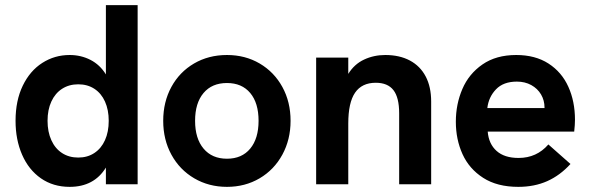

<svg xmlns="http://www.w3.org/2000/svg" viewBox="-20 -717 2296 747"><path d="M40.5 -247Q40.5 -325.5 68.5 -383.5Q96.5 -441.5 144.5 -472.2Q192.5 -503 251 -503Q295 -503 332 -484Q369 -465 392 -427.5V-697H515.5V0H392V-65Q346 10 251 10Q187 10 139.2 -23.2Q91.5 -56.5 66 -115Q40.5 -173.5 40.5 -247ZM284.5 -104Q320.5 -104 347.2 -121.8Q374 -139.5 388.5 -171.8Q403 -204 403 -247Q403 -289.5 388.5 -321.8Q374 -354 347.2 -371.5Q320.5 -389 284.5 -389Q248.5 -389 221.5 -371.5Q194.5 -354 179.8 -322Q165 -290 165 -247Q165 -204 179.8 -171.5Q194.5 -139 221.5 -121.5Q248.5 -104 284.5 -104Z M615 -247Q615 -320.5 646.8 -378.8Q678.5 -437 735 -470Q791.5 -503 863 -503Q934 -503 990.2 -470Q1046.5 -437 1078.5 -378.8Q1110.5 -320.5 1110.5 -247Q1110.5 -174 1078.5 -115.2Q1046.5 -56.5 990 -23.2Q933.5 10 863 10Q792.5 10 735.8 -23.2Q679 -56.5 647 -115Q615 -173.5 615 -247ZM863 -99.5Q921 -99.5 953.5 -138.8Q986 -178 986 -247Q986 -316.5 953.5 -355.2Q921 -394 863 -394Q804.5 -394 771.8 -355Q739 -316 739 -247Q739 -178 772 -138.8Q805 -99.5 863 -99.5Z M1210 -493H1335V-429.5Q1358.5 -467.5 1396.5 -485.2Q1434.5 -503 1479 -503Q1534.5 -503 1574.8 -481.5Q1615 -460 1636.2 -419.5Q1657.5 -379 1657.5 -322V0H1533V-276Q1533 -337.5 1510.8 -366.2Q1488.5 -395 1442 -395Q1388 -395 1361.5 -356.5Q1335 -318 1335 -236.5V0H1210Z M1753.5 -243.5Q1753.5 -311.5 1778.8 -370.5Q1804 -429.5 1857 -466.2Q1910 -503 1988.5 -503Q2062.5 -503 2114 -469.8Q2165.5 -436.5 2191.2 -379.5Q2217 -322.5 2217 -251Q2217 -232 2214 -205H1877.5Q1881.5 -157 1912 -129.8Q1942.5 -102.5 1997.5 -102.5Q2068 -102.5 2113.5 -155L2199.5 -79Q2159 -34.5 2109 -12.2Q2059 10 1996.5 10Q1914.5 10 1860 -25Q1805.5 -60 1779.5 -117.2Q1753.5 -174.5 1753.5 -243.5ZM2098.5 -296.5V-298.5Q2098.5 -326.5 2085 -349.5Q2071.5 -372.5 2047 -386Q2022.5 -399.5 1991 -399.5Q1938.5 -399.5 1909.8 -369.5Q1881 -339.5 1876 -296.5Z"/></svg>

Font: HK Grotesk
Style: Bold
Weight: 700
Designer: Alfredo Marco Pradil
Foundry: Hanken Design Co.
Version: Version 3.001